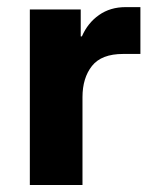

<svg xmlns="http://www.w3.org/2000/svg" viewBox="-20 -527 440 547"><path d="M65 0V-500H210V-423.3H213.3Q230 -461.7 262.1 -484.2Q294.2 -506.7 337.5 -506.7H380V-373.3H330.8Q269.2 -373.3 242.1 -339.2Q215 -305 215 -250V0Z"/></svg>

Font: Funnel Sans Light ExtraBold
Style: Regular
Weight: 800
Version: Version 1.000